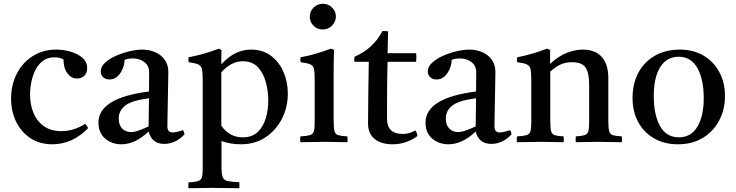

<svg xmlns="http://www.w3.org/2000/svg" viewBox="-20 -756 3919 1022"><path d="M434 -97Q444 -85 449 -74Q366 12 259 12Q190 12 141 -21Q92 -54 65.5 -109Q39 -164 39 -231Q39 -304 69 -363Q99 -422 153.5 -457Q208 -492 279 -492Q316 -492 354 -481.5Q392 -471 418 -449Q444 -427 444 -393Q444 -366 428 -352Q412 -338 390 -338Q360 -338 339 -365.5Q318 -393 318 -439Q300 -451 270 -451Q234 -451 209.5 -433Q185 -415 169.5 -385Q154 -355 147 -320.5Q140 -286 140 -253Q140 -197 159 -153Q178 -109 215 -83.5Q252 -58 307 -58Q339 -58 369.5 -67Q400 -76 434 -97Z M854 10Q788 10 771 -56Q700 12 626 12Q575 12 539.5 -18.5Q504 -49 504 -103Q504 -235 773 -269Q773 -293 773.5 -318Q774 -343 774 -371Q774 -406 748.5 -425.5Q723 -445 687 -445Q661 -445 643 -437Q643 -414 633 -390Q623 -366 605.5 -349.5Q588 -333 563 -333Q541 -333 528.5 -345.5Q516 -358 516 -376Q516 -400 538.5 -421.5Q561 -443 596 -458.5Q631 -474 669 -483Q707 -492 737 -492Q774 -492 805.5 -478.5Q837 -465 856.5 -438.5Q876 -412 876 -373Q876 -349 875 -310.5Q874 -272 873.5 -228.5Q873 -185 872 -146Q871 -107 871 -83Q871 -51 899 -51Q917 -51 954 -63Q958 -58 959.5 -52Q961 -46 962 -41Q937 -14 909.5 -2Q882 10 854 10ZM771 -83 773 -233Q681 -221 646.5 -194Q612 -167 612 -125Q612 -90 630.5 -71.5Q649 -53 677 -53Q695 -53 717.5 -61Q740 -69 771 -83Z M983 246Q982 230 983 215Q1018 213 1034 208Q1050 203 1054.5 188.5Q1059 174 1059 142V-328Q1059 -367 1055.5 -386Q1052 -405 1036.5 -412.5Q1021 -420 984 -425Q982 -439 984 -451Q1025 -459 1064 -470Q1103 -481 1145 -497L1159 -490Q1158 -465 1158 -447.5Q1158 -430 1158 -414Q1197 -455 1235 -473.5Q1273 -492 1316 -492Q1379 -492 1422.5 -459Q1466 -426 1489 -373Q1512 -320 1512 -258Q1512 -185 1480.5 -123.5Q1449 -62 1393 -25Q1337 12 1263 12Q1234 12 1208 7.5Q1182 3 1159 -5V130Q1159 169 1165 186Q1171 203 1191 207.5Q1211 212 1254 214Q1255 230 1254 246Q1220 246 1185.5 245Q1151 244 1110 244Q1071 244 1043 245Q1015 246 983 246ZM1158 -87Q1201 -25 1272 -25Q1322 -25 1351.5 -53Q1381 -81 1394.5 -126Q1408 -171 1408 -221Q1408 -271 1395 -319Q1382 -367 1352.5 -398.5Q1323 -430 1272 -430Q1211 -430 1158 -371Z M1829 1Q1801 1 1771 0Q1741 -1 1706 -1Q1674 -1 1641.5 0Q1609 1 1579 1Q1576 -15 1579 -30Q1613 -32 1629 -36.5Q1645 -41 1650 -56Q1655 -71 1655 -104V-328Q1655 -367 1652 -386Q1649 -405 1633.5 -412.5Q1618 -420 1580 -425Q1577 -439 1580 -451Q1624 -459 1664 -471Q1704 -483 1741 -497L1758 -491Q1757 -460 1756.5 -433Q1756 -406 1756 -382V-114Q1756 -75 1760.5 -58Q1765 -41 1780.5 -36.5Q1796 -32 1829 -30Q1832 -15 1829 1ZM1629 -667Q1629 -696 1649.5 -716Q1670 -736 1699 -736Q1727 -736 1747.5 -716Q1768 -696 1768 -668Q1768 -642 1748 -620.5Q1728 -599 1697 -599Q1669 -599 1649 -619Q1629 -639 1629 -667Z M2069 12Q2009 12 1974 -16.5Q1939 -45 1939 -99Q1939 -187 1940.5 -269Q1942 -351 1943 -427H1867Q1864 -442 1867 -454Q1966 -496 2016 -591Q2024 -591 2032 -590.5Q2040 -590 2046 -589Q2045 -563 2044.5 -534Q2044 -505 2043 -473H2195Q2198 -451 2195 -427H2043Q2041 -357 2040.5 -279.5Q2040 -202 2040 -124Q2040 -43 2124 -43Q2160 -43 2191 -62Q2200 -50 2202 -32Q2143 12 2069 12Z M2595 10Q2529 10 2512 -56Q2441 12 2367 12Q2316 12 2280.5 -18.5Q2245 -49 2245 -103Q2245 -235 2514 -269Q2514 -293 2514.5 -318Q2515 -343 2515 -371Q2515 -406 2489.5 -425.5Q2464 -445 2428 -445Q2402 -445 2384 -437Q2384 -414 2374 -390Q2364 -366 2346.5 -349.5Q2329 -333 2304 -333Q2282 -333 2269.5 -345.5Q2257 -358 2257 -376Q2257 -400 2279.5 -421.5Q2302 -443 2337 -458.5Q2372 -474 2410 -483Q2448 -492 2478 -492Q2515 -492 2546.5 -478.5Q2578 -465 2597.5 -438.5Q2617 -412 2617 -373Q2617 -349 2616 -310.5Q2615 -272 2614.5 -228.5Q2614 -185 2613 -146Q2612 -107 2612 -83Q2612 -51 2640 -51Q2658 -51 2695 -63Q2699 -58 2700.5 -52Q2702 -46 2703 -41Q2678 -14 2650.5 -2Q2623 10 2595 10ZM2512 -83 2514 -233Q2422 -221 2387.5 -194Q2353 -167 2353 -125Q2353 -90 2371.5 -71.5Q2390 -53 2418 -53Q2436 -53 2458.5 -61Q2481 -69 2512 -83Z M3045 1Q3043 -15 3045 -30Q3076 -32 3091 -36.5Q3106 -41 3111 -56Q3116 -71 3116 -104V-306Q3116 -366 3097.5 -395.5Q3079 -425 3024 -425Q2995 -425 2968 -414.5Q2941 -404 2909 -375V-114Q2909 -75 2913.5 -58Q2918 -41 2933 -36.5Q2948 -32 2980 -30Q2982 -15 2980 1Q2952 1 2921.5 0Q2891 -1 2856 -1Q2824 -1 2793 0Q2762 1 2732 1Q2729 -15 2732 -30Q2766 -32 2782 -36.5Q2798 -41 2803 -56Q2808 -71 2808 -104V-328Q2808 -367 2804.5 -386Q2801 -405 2785.5 -412.5Q2770 -420 2733 -425Q2730 -439 2733 -451Q2819 -468 2891 -497L2908 -491V-416Q2954 -458 2998 -475Q3042 -492 3082 -492Q3148 -492 3183 -453Q3218 -414 3218 -341V-114Q3218 -75 3222.5 -58Q3227 -41 3242 -36.5Q3257 -32 3290 -30Q3292 -15 3290 1Q3260 1 3231.5 0Q3203 -1 3165 -1Q3128 -1 3100.5 0Q3073 1 3045 1Z M3589 12Q3516 12 3461.5 -19.5Q3407 -51 3377 -106.5Q3347 -162 3347 -234Q3347 -312 3378.5 -370Q3410 -428 3467 -460Q3524 -492 3598 -492Q3671 -492 3725 -460Q3779 -428 3809 -372Q3839 -316 3839 -245Q3839 -172 3807.5 -113.5Q3776 -55 3720 -21.5Q3664 12 3589 12ZM3460 -246Q3460 -144 3493.5 -84.5Q3527 -25 3594 -25Q3658 -25 3692 -81.5Q3726 -138 3726 -233Q3726 -334 3692 -394Q3658 -454 3593 -454Q3529 -454 3494.5 -399Q3460 -344 3460 -246Z"/></svg>

Font: Tiro Kannada
Style: Regular
Weight: 400
Designer: Kannada: John Hudson & Fiona Ross. Latin: John Hudson.
Foundry: Tiro Typeworks Ltd.
Version: Version 1.52